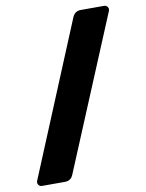

<svg xmlns="http://www.w3.org/2000/svg" viewBox="-94 -852 763 1003"><g transform="rotate(-10 287.0 -351.0)"><path d="M405 -786H529Q538 -786 544.5 -779.5Q551 -773 551 -764Q551 -760 549 -755L212 54Q200 84 168 84H46Q37 84 30.5 77.5Q24 71 24 62Q24 58 26 53L361 -756Q374 -786 405 -786Z"/></g></svg>

Font: Hezaedrus
Style: Bold
Weight: 700
Designer: Hubert & Fischer
Foundry: Hubert & Fischer
Version: Version 1.10;September 3, 2019;FontCreator 11.5.0.2425 64-bi